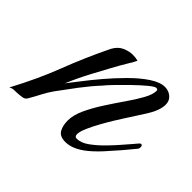

<svg xmlns="http://www.w3.org/2000/svg" viewBox="-118 -460 591 591"><g transform="rotate(45 178.0 -164.0)"><path d="M-30 6Q13 -74 41.5 -148.5Q70 -223 107 -299Q118 -319 135 -326.5Q152 -334 168 -334Q181 -334 191 -331Q188 -324 175.5 -303.5Q163 -283 149 -257Q139 -239 119 -201.5Q99 -164 82 -124Q91 -135 110 -160Q129 -185 154 -214.5Q179 -244 206.5 -271.5Q234 -299 260.5 -316.5Q287 -334 308 -334Q324 -334 336 -324Q348 -314 348 -297Q348 -272 327 -238.5Q306 -205 285 -173Q281 -167 270.5 -150Q260 -133 248 -111.5Q236 -90 227.5 -70.5Q219 -51 219 -40Q219 -29 228 -29Q247 -29 267.5 -44Q288 -59 307 -78.5Q326 -98 337 -111Q348 -123 357 -134Q366 -145 375 -155Q378 -158 380 -158Q386 -158 386 -149Q386 -143 382 -139Q371 -126 360 -112.5Q349 -99 337 -86Q326 -73 314.5 -60.5Q303 -48 291 -37Q248 3 211 3Q186 3 177.5 -12Q169 -27 169 -49Q169 -73 182 -101Q195 -129 214 -158.5Q233 -188 252.5 -216Q272 -244 285 -267.5Q298 -291 298 -307Q298 -313 291 -313Q285 -313 267.5 -298.5Q250 -284 230 -264.5Q210 -245 192.5 -227Q175 -209 169 -201Q144 -174 120.5 -143Q97 -112 76 -83Q64 -66 55 -48.5Q46 -31 35 -12Q30 -3 21.5 -1.5Q13 0 -1 1Q-11 1 -17 1.5Q-23 2 -30 6Z"/></g></svg>

Font: Birthstone
Style: Regular
Weight: 400
Designer: Robert E. Leuschke
Foundry: Robert E. Leuschke
Version: Version 1.013; ttfautohint (v1.8.3)